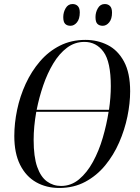

<svg xmlns="http://www.w3.org/2000/svg" viewBox="-20 -922 697 953"><path d="M274 11Q210 11 159.5 -17.5Q109 -46 80 -103.5Q51 -161 51 -247Q51 -310 65 -377Q79 -444 107.5 -506Q136 -568 178.5 -617.5Q221 -667 277.5 -695.5Q334 -724 404 -724Q464 -724 514.5 -698.5Q565 -673 595.5 -616.5Q626 -560 626 -469Q626 -410 612.5 -344Q599 -278 571.5 -215Q544 -152 502 -101Q460 -50 403 -19.5Q346 11 274 11ZM399 -714Q351 -714 312.5 -685Q274 -656 244.5 -607Q215 -558 194.5 -498Q174 -438 162 -377H521Q530 -439 530 -494Q530 -615 494 -664.5Q458 -714 399 -714ZM283 1Q333 1 372.5 -32Q412 -65 441.5 -119Q471 -173 490 -238Q509 -303 519 -367H160Q147 -293 147 -228Q147 -144 164.5 -94Q182 -44 213 -21.5Q244 1 283 1ZM490 -794Q473 -794 463.5 -803.5Q454 -813 454 -837Q454 -861 466 -881.5Q478 -902 500 -902Q516 -902 526 -892Q536 -882 536 -859Q536 -828 522 -811Q508 -794 490 -794ZM330 -794Q313 -794 303.5 -803.5Q294 -813 294 -837Q294 -861 306 -881.5Q318 -902 340 -902Q356 -902 366 -892Q376 -882 376 -860Q376 -828 362 -811Q348 -794 330 -794Z"/></svg>

Font: Noto Serif Display Condensed
Style: Italic
Weight: 400
Width: 3
Italic angle: -12°
Designer: Monotype Design Team
Foundry: Monotype Imaging Inc.
Version: Version 2.009